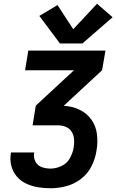

<svg xmlns="http://www.w3.org/2000/svg" viewBox="-20 -1005 621 1025"><path d="M250 0Q291 0 333.5 -11Q376 -22 412.5 -50Q449 -78 469 -118.5Q489 -159 495 -200Q503 -245 497.5 -289Q492 -333 467.5 -367Q443 -401 404 -419.5Q365 -438 321 -440V-441L525 -630L543 -735H131L114 -630H375L171 -441L154 -336H289Q312 -336 332 -327.5Q352 -319 363 -301Q374 -283 375.5 -261Q377 -239 373 -216Q368 -187 352.5 -159.5Q337 -132 308 -118.5Q279 -105 250 -105Q225 -105 202.5 -113Q180 -121 169 -142.5Q158 -164 162 -189L163 -191H39Q38 -188 38 -186Q32 -152 40.5 -119.5Q49 -87 69.5 -63Q90 -39 119.5 -25Q149 -11 182.5 -5.5Q216 0 250 0ZM300 -773H420L581 -913L498 -985L371 -849L287 -978L190 -920Z"/></svg>

Font: Iosevka Sparkle Oblique
Style: Bold
Weight: 700
Italic angle: -9°
Designer: Belleve Invis
Foundry: Belleve Invis
Version: Version 4.5.0; ttfautohint (v1.8.3)